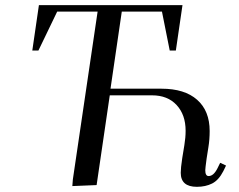

<svg xmlns="http://www.w3.org/2000/svg" viewBox="-20 -722 931 749"><path d="M106 -524.9 131.8 -702.1H691.9L666 -524.9H642.1L611.8 -676.8H455.1L411.1 -376H609.9Q700.2 -376 749 -332.8Q797.9 -289.6 797.9 -210.9Q797.9 -177.7 793 -147.9L786.1 -104Q780.8 -65.4 780.8 -58.1Q780.8 -35.2 793.9 -35.2Q813 -35.2 828.1 -64.9L838.9 -86.9L861.8 -76.2L851.1 -54.2Q833 -19 807.4 -6.1Q781.7 6.8 748 6.8Q685.1 6.8 685.1 -47.9Q685.1 -66.9 690.9 -105L699.2 -155.8Q704.1 -185.5 704.1 -211.9Q704.1 -274.4 668.9 -312.3Q633.8 -350.1 573.2 -350.1H408.2L356.9 0L262.2 3.9L264.2 -22L360.8 -676.8H203.1L129.9 -524.9Z"/></svg>

Font: Dihjauti
Style: Bold Italic
Weight: 700
Italic angle: -9°
Designer: T. Christopher White
Version: Version 3.0.0